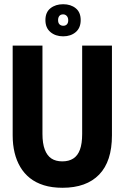

<svg xmlns="http://www.w3.org/2000/svg" viewBox="-20 -876 591 909"><path d="M276 13Q226 13 187.5 1Q149 -11 121.5 -33Q94 -55 76 -85.5Q58 -116 49 -153.5Q40 -191 40 -235V-660H181V-242Q181 -197 192 -168Q203 -139 223.5 -125.5Q244 -112 275 -112Q306 -112 327 -125.5Q348 -139 358.5 -167.5Q369 -196 369 -242V-660H510V-235Q510 -112 449.5 -49.5Q389 13 276 13ZM279 -704Q243 -704 219 -724Q195 -744 195 -781Q195 -818 219 -837Q243 -856 279 -856Q315 -856 338.5 -837Q362 -818 362 -781Q362 -744 338.5 -724Q315 -704 279 -704ZM280 -754Q290 -754 296.5 -760.5Q303 -767 303 -780Q303 -793 296 -800.5Q289 -808 279 -808Q267 -808 261 -800.5Q255 -793 255 -781Q255 -767 262 -760.5Q269 -754 280 -754Z"/></svg>

Font: Bricolage Grotesque 72pt SemiCondensed
Style: Bold
Weight: 700
Width: 4
Designer: Mathieu Triay
Foundry: Atelier Triay
Version: Version 1.001;gftools[0.9.33.dev8+g029e19f]